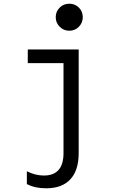

<svg xmlns="http://www.w3.org/2000/svg" viewBox="-20 -807 640 1037"><path d="M405 20Q405 113 360 161.5Q315 210 229 210Q168 210 125 187V118Q171 141 217 141Q323 141 323 20V-466H130V-540H405ZM281 -714Q281 -745 302.5 -766Q324 -787 354 -787Q385 -787 406 -766Q427 -745 427 -714Q427 -684 406 -662.5Q385 -641 354 -641Q324 -641 302.5 -662.5Q281 -684 281 -714Z"/></svg>

Font: CommitMono
Style: 450Regular
Weight: 450
Designer: Eigil Nikolajsen
Foundry: Eigil Nikolajsen
Version: Version 1.002